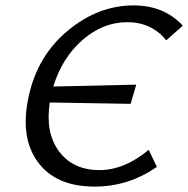

<svg xmlns="http://www.w3.org/2000/svg" viewBox="-20 -684 696 710"><path d="M474 -664Q587 -664 656 -589L595 -535Q540 -602 451 -602Q361 -602 285.5 -536.5Q210 -471 177 -364L484 -371L463 -300L164 -305Q147 -193 198.5 -124Q250 -55 348 -55Q440 -55 530 -130L560 -67Q456 6 330 6Q186 6 119.5 -85.5Q53 -177 86 -327Q118 -477 230.5 -570.5Q343 -664 474 -664Z"/></svg>

Font: EauTest Medium
Style: Italic
Weight: 500
Italic angle: -12°
Designer: Christian Thalmann (Catharsis Fonts)
Version: Version 0.001;PS 000.001;hotconv 1.0.88;makeotf.lib2.5.64775